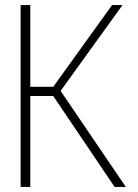

<svg xmlns="http://www.w3.org/2000/svg" viewBox="-20 -734 540 754"><path d="M61 0H99V-357H189L430 0H474L218 -377L461 -714H420L189 -393H99V-714H61Z"/></svg>

Font: Noto Sans Mono ExtraCondensed ExtraLight
Style: Regular
Weight: 200
Width: 2
Designer: Monotype Design Team
Foundry: Monotype Imaging Inc.
Version: Version 2.014